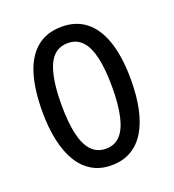

<svg xmlns="http://www.w3.org/2000/svg" viewBox="-107 -630 655 724"><g transform="rotate(-20 220.0 -268.0)"><path d="M397.9 -268.6Q397.9 -205.1 387.2 -153.8Q376.5 -102.5 354.5 -65.9Q332.5 -29.3 298.8 -9.8Q265.1 9.8 219.2 9.8Q175.3 9.8 142.1 -9.8Q108.9 -29.3 86.9 -65.7Q64.9 -102.1 53.7 -153.6Q42.5 -205.1 42.5 -268.6Q42.5 -357.4 61.5 -419.2Q80.6 -481 120.1 -513.4Q159.7 -545.9 220.7 -545.9Q277.8 -545.9 317.4 -514.4Q356.9 -482.9 377.4 -421.1Q397.9 -359.4 397.9 -268.6ZM119.1 -268.6Q119.1 -198.7 129.9 -151.4Q140.6 -104 163.3 -80.1Q186 -56.2 221.2 -56.2Q255.9 -56.2 278.1 -79.6Q300.3 -103 311 -150.1Q321.8 -197.3 321.8 -268.6Q321.8 -338.4 311 -385.5Q300.3 -432.6 278.1 -456.3Q255.9 -480 220.7 -480Q167 -480 143.1 -427Q119.1 -374 119.1 -268.6Z"/></g></svg>

Font: Open Sans Condensed
Style: Regular
Weight: 400
Width: 3
Designer: Monotype Design Team
Foundry: Monotype Imaging Inc.
Version: Version 3.000